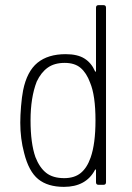

<svg xmlns="http://www.w3.org/2000/svg" viewBox="-20 -720 515 748"><path d="M364 -700H383Q393 -700 393 -690V-10Q393 0 383 0H364Q354 0 354 -10V-57Q354 -60 352.5 -60Q351 -60 350 -58Q315 8 229 8Q166 8 129 -22Q92 -52 74 -124Q59 -180 59 -242Q59 -270 62 -306Q65 -342 70 -368Q85 -442 126 -475.5Q167 -509 236 -509Q282 -509 309 -492Q336 -475 350 -443Q351 -440 352.5 -440.5Q354 -441 354 -444V-690Q354 -700 364 -700ZM352 -251Q352 -348 331 -398Q317 -436 294 -455.5Q271 -475 232 -475Q192 -475 166 -456.5Q140 -438 123 -402Q99 -340 99 -251Q99 -162 118 -108Q134 -67 160 -46.5Q186 -26 230 -26Q270 -26 294.5 -46Q319 -66 333 -106Q352 -160 352 -251Z"/></svg>

Font: Barlow Semi Condensed ExLight
Style: Regular
Weight: 275
Width: 4
Designer: Jeremy Tribby
Foundry: Tribby Type
Version: Version 1.408